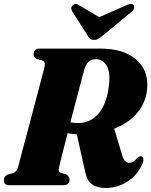

<svg xmlns="http://www.w3.org/2000/svg" viewBox="-30 -949 775 984"><path d="M701 -111.5Q675 -51.5 623.5 -18.5Q572 14.5 511 14.5Q467.5 14.5 441.8 -4.2Q416 -23 407 -66L363.5 -261Q338 -262 316.5 -266.5Q300.5 -204.5 288.2 -156.5Q276 -108.5 273 -93Q269 -77 272.2 -71Q275.5 -65 284.5 -62L308 -56Q326.5 -45.5 326.5 -29.5Q326.5 0 294.5 0H18Q1.5 0 -4.2 -7Q-10 -14 -10 -25.5Q-10 -36.5 -4 -44Q2 -51.5 10.5 -55L38 -62Q55.5 -68 63 -94Q67 -109.5 77.5 -149.2Q88 -189 102.2 -242.2Q116.5 -295.5 131.8 -353.2Q147 -411 161 -464Q175 -517 185.2 -556Q195.5 -595 199 -609.5Q204 -632.5 184.5 -640L159 -646.5Q142 -654.5 142.5 -670.5Q142 -700 174.5 -700H484.5Q601 -700 665.5 -646Q730 -592 724.5 -501Q720.5 -428.5 675.8 -373.5Q631 -318.5 555 -289.5L595.5 -156Q607 -114.5 632 -114.5Q642.5 -114.5 652.2 -119.8Q662 -125 672.5 -138.5Q685.5 -151 696.5 -147Q703.5 -144 704.5 -134.2Q705.5 -124.5 701 -111.5ZM403 -595.5Q399 -582 387.8 -539.8Q376.5 -497.5 361.5 -439.8Q346.5 -382 330.5 -322Q349.5 -318.5 372.5 -318.5Q435 -318.5 476.5 -368.8Q518 -419 528 -509.5Q536.5 -582.5 515.8 -614Q495 -645.5 463 -645.5Q437 -645.5 423.8 -632.5Q410.5 -619.5 403 -595.5ZM504 -772.5Q489 -760 477.8 -752.2Q466.5 -744.5 452.5 -744.5Q438 -744.5 430.5 -751.8Q423 -759 415.5 -772.5L340 -891Q329 -911 344 -923Q359 -935.5 376 -921.5L478.5 -861L616.5 -921.5Q644 -936 655 -923Q658.5 -918 657 -908Q655.5 -898 644 -888.5Z"/></svg>

Font: Fraunces 144pt Soft Black
Style: Italic
Weight: 900
Italic angle: -16°
Version: Version 1.000;[b76b70a41]